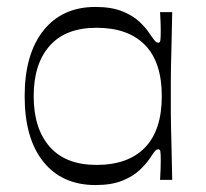

<svg xmlns="http://www.w3.org/2000/svg" viewBox="-20 -518 592 553"><path d="M255 15Q159 15 105 -52Q51 -119 51 -241Q51 -362 105 -430Q159 -498 255 -498Q301 -498 332 -485.5Q363 -473 382 -455Q401 -437 411 -421Q422 -405 426.5 -400Q431 -395 436 -395Q441 -395 442 -402.5Q443 -410 443 -431Q443 -440 442.5 -454Q442 -468 441 -483H476Q475 -425 474 -388.5Q473 -352 472.5 -328Q472 -304 472 -284.5Q472 -265 472 -241Q472 -216 472 -197Q472 -178 472.5 -154.5Q473 -131 474 -94.5Q475 -58 476 0H441Q442 -15 442.5 -29.5Q443 -44 443 -55Q443 -74 442 -81Q441 -88 436 -88Q431 -88 426.5 -83Q422 -78 411 -61Q401 -46 382 -28Q363 -10 332 2.5Q301 15 255 15ZM258 -43Q349 -43 397.5 -93Q446 -143 446 -241Q446 -339 397.5 -388.5Q349 -438 258 -438Q169 -438 123 -386Q77 -334 77 -241Q77 -148 123 -95.5Q169 -43 258 -43Z"/></svg>

Font: Ojuju ExtraLight
Style: Regular
Weight: 400
Version: Version 1.000